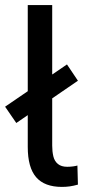

<svg xmlns="http://www.w3.org/2000/svg" viewBox="-42 -725 340 754"><path d="M201 9Q133 9 100 -29Q67 -67 67 -148V-705H163V-153Q163 -130 167.5 -111Q172 -92 185.5 -81Q199 -70 222 -70Q233 -70 244.5 -71.5Q256 -73 262 -75L264 0Q246 5 231.5 7Q217 9 201 9ZM22 -242 -22 -306 221 -472 264 -408Z"/></svg>

Font: Nunito Sans 10pt Condensed SemiBold
Style: Regular
Weight: 600
Width: 3
Designer: Vernon Adams
Foundry: Vernon Adams
Version: Version 3.101;gftools[0.9.27]